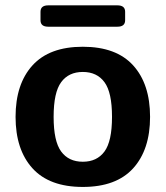

<svg xmlns="http://www.w3.org/2000/svg" viewBox="-20 -700 629 729"><path d="M163.1 -598.6Q133.8 -598.6 133.8 -623V-655.3Q133.8 -679.7 163.1 -679.7H425.8Q455.1 -679.7 455.1 -655.3V-623Q455.1 -598.6 425.8 -598.6ZM39.1 -256.3Q39.1 -380.9 103.3 -451.7Q167.5 -522.5 294.4 -522.5Q421.4 -522.5 485.6 -451.7Q549.8 -380.9 549.8 -256.3Q549.8 -131.8 485.6 -61Q421.4 9.8 294.4 9.8Q167.5 9.8 103.3 -61Q39.1 -131.8 39.1 -256.3ZM183.6 -256.3Q183.6 -163.6 212.2 -124.8Q240.7 -85.9 294.4 -85.9Q348.1 -85.9 376.7 -124.8Q405.3 -163.6 405.3 -256.3Q405.3 -349.1 376.7 -387.9Q348.1 -426.8 294.4 -426.8Q240.7 -426.8 212.2 -387.9Q183.6 -349.1 183.6 -256.3Z"/></svg>

Font: Istok Web
Style: Bold
Weight: 700
Designer: Andrey V. Panov
Foundry: Andrey V. Panov
Version: Version 1.0.2g